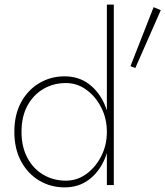

<svg xmlns="http://www.w3.org/2000/svg" viewBox="-20 -800 715 830"><path d="M442 -780V0H472V-780ZM42 -230Q42 -157 71 -103Q100 -49 149.5 -19.5Q199 10 259 10Q320 10 364 -23Q408 -56 432 -111.5Q456 -167 456 -230Q456 -294 432 -349Q408 -404 364 -437Q320 -470 259 -470Q199 -470 149.5 -440.5Q100 -411 71 -357.5Q42 -304 42 -230ZM73 -230Q73 -296 98.5 -343Q124 -390 167.5 -415.5Q211 -441 265 -441Q314 -441 354 -411.5Q394 -382 418 -334.5Q442 -287 442 -230Q442 -173 418 -125.5Q394 -78 354 -48.5Q314 -19 265 -19Q211 -19 167.5 -44.5Q124 -70 98.5 -117.5Q73 -165 73 -230ZM644 -769 544 -514 565 -506 675 -756Z"/></svg>

Font: Jost ExtraLight
Style: Regular
Weight: 250
Version: Version 3.710